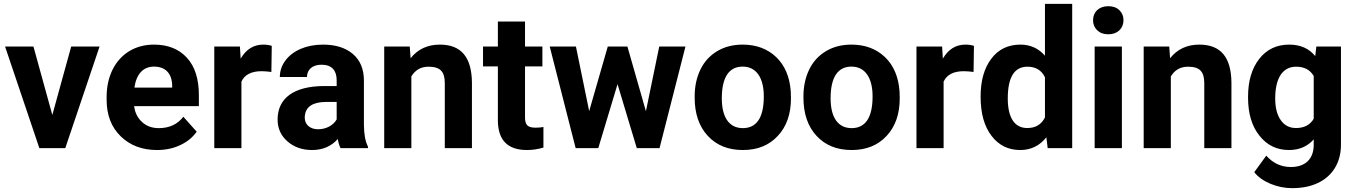

<svg xmlns="http://www.w3.org/2000/svg" viewBox="-20 -770 7044 998"><path d="M153.8 -528.3H6.3L184.6 0H319.3L497.6 -528.3H350.1L252 -172.4Z M796.4 9.8C840.3 9.8 880.4 1.5 916.5 -15.6C952.6 -32.2 981.4 -55.7 1002.4 -85.4L933.1 -163.1C902.3 -123.5 859.9 -104 805.7 -104C770.5 -104 741.7 -114.3 718.8 -135.3C695.8 -156.2 681.6 -183.6 677.2 -218.3H1013.7V-275.9C1013.7 -359.4 993.2 -424.3 951.7 -469.7C910.2 -515.1 853 -538.1 780.8 -538.1C732.4 -538.1 689.9 -526.9 652.3 -504.4C614.7 -481.4 585.4 -449.2 564.9 -407.7C544.4 -365.7 534.2 -318.4 534.2 -265.1V-251.5C534.2 -172.4 558.6 -108.9 607.4 -61.5C655.8 -14.2 718.8 9.8 796.4 9.8ZM780.3 -423.8C840.3 -423.8 873.5 -388.2 875 -325.7V-314.5H678.7C688.5 -384.8 724.1 -423.8 780.3 -423.8Z M1392.6 -531.7C1378.9 -536.1 1364.3 -538.1 1348.6 -538.1C1298.3 -538.1 1259.3 -513.7 1231 -465.3L1227.1 -528.3H1093.8V0H1234.9V-345.7C1251.5 -381.8 1286.6 -399.9 1339.8 -399.9C1354.5 -399.9 1371.6 -398.4 1390.6 -396Z M1892.6 0V-8.3C1878.9 -34.2 1872.1 -71.8 1871.6 -122.1V-351.1C1871.6 -410.2 1852.5 -456.5 1814.5 -489.3C1775.9 -522 1724.1 -538.1 1659.2 -538.1C1616.2 -538.1 1577.6 -530.8 1543 -516.1C1508.3 -501 1481.9 -480.5 1462.9 -454.6C1443.8 -428.7 1434.6 -400.4 1434.6 -369.6H1575.7C1575.7 -409.2 1604.5 -433.6 1651.9 -433.6C1706.1 -433.6 1730 -401.9 1730 -353V-322.8H1665C1508.3 -322.3 1422.9 -260.3 1422.9 -148.4C1422.9 -103 1439.9 -64.9 1474.1 -35.2C1507.8 -5.4 1550.8 9.8 1602.5 9.8C1657.2 9.8 1701.7 -9.3 1735.8 -47.4C1738.8 -28.3 1743.7 -12.7 1750 0ZM1633.3 -98.1C1590.3 -98.1 1564 -123.5 1564 -158.7L1564.5 -167C1568.8 -215.8 1606.4 -240.2 1677.2 -240.2H1730V-149.4C1712.9 -118.2 1674.8 -98.1 1633.3 -98.1Z M1977.1 -528.3V0H2118.2V-372.6C2138.2 -406.2 2168 -423.3 2207.5 -423.3C2268.1 -423.3 2292 -397.9 2292 -337.9V0H2433.1V-341.3C2431.6 -472.2 2377.9 -538.1 2266.1 -538.1C2202.6 -538.1 2151.9 -514.6 2114.3 -467.3L2109.9 -528.3Z M2567.9 -658.2V-528.3H2490.7V-424.8H2567.9V-140.1C2569.8 -40 2620.1 9.8 2719.2 9.8C2748.5 9.8 2776.9 5.4 2804.7 -2.9V-109.9C2792.5 -107.4 2778.8 -106.4 2763.2 -106.4C2720.7 -106.4 2709 -122.1 2709 -161.1V-424.8H2799.3V-528.3H2709V-658.2Z M3241.2 -528.3H3139.2L3042.5 -192.4L2973.6 -528.3H2837.4L2972.2 0H3089.8L3189.9 -332.5L3290 0H3408.2L3543 -528.3H3406.7L3337.4 -191.9Z M3590.8 -262.7C3590.8 -178.7 3613.8 -112.3 3659.2 -63.5C3704.6 -14.6 3765.1 9.8 3841.3 9.8C3917.5 9.8 3978 -14.6 4023.4 -64C4068.8 -112.8 4091.3 -177.7 4091.3 -258.8L4090.3 -294.9C4085 -369.6 4060.1 -429.2 4015.1 -472.7C3969.7 -516.1 3911.6 -538.1 3840.3 -538.1C3790 -538.1 3746.1 -526.9 3708.5 -504.4C3670.4 -481.9 3641.1 -450.2 3621.1 -409.2C3601.1 -368.2 3590.8 -321.3 3590.8 -269ZM3731.9 -258.8C3731.9 -371.6 3771.5 -423.8 3840.3 -423.8C3910.2 -423.8 3950.2 -367.2 3950.2 -269C3950.2 -153.8 3909.7 -104 3841.3 -104C3771 -104 3731.9 -158.7 3731.9 -258.8Z M4156.2 -262.7C4156.2 -178.7 4179.2 -112.3 4224.6 -63.5C4270 -14.6 4330.6 9.8 4406.7 9.8C4482.9 9.8 4543.5 -14.6 4588.9 -64C4634.3 -112.8 4656.7 -177.7 4656.7 -258.8L4655.8 -294.9C4650.4 -369.6 4625.5 -429.2 4580.6 -472.7C4535.2 -516.1 4477.1 -538.1 4405.8 -538.1C4355.5 -538.1 4311.5 -526.9 4273.9 -504.4C4235.8 -481.9 4206.5 -450.2 4186.5 -409.2C4166.5 -368.2 4156.2 -321.3 4156.2 -269ZM4297.4 -258.8C4297.4 -371.6 4336.9 -423.8 4405.8 -423.8C4475.6 -423.8 4515.6 -367.2 4515.6 -269C4515.6 -153.8 4475.1 -104 4406.7 -104C4336.4 -104 4297.4 -158.7 4297.4 -258.8Z M5042.5 -531.7C5028.8 -536.1 5014.2 -538.1 4998.5 -538.1C4948.2 -538.1 4909.2 -513.7 4880.9 -465.3L4877 -528.3H4743.7V0H4884.8V-345.7C4901.4 -381.8 4936.5 -399.9 4989.7 -399.9C5004.4 -399.9 5021.5 -398.4 5040.5 -396Z M5077.1 -268.1C5077.1 -180.7 5096.2 -112.8 5133.8 -64C5171.4 -14.6 5221.2 9.8 5283.2 9.8C5338.4 9.8 5383.8 -12.2 5418.9 -56.2L5425.8 0H5553.2V-750H5411.6V-480.5C5377.9 -519 5335.4 -538.1 5284.2 -538.1C5220.2 -538.1 5169.4 -513.7 5132.8 -464.8C5095.7 -416 5077.1 -350.6 5077.1 -268.1ZM5218.3 -257.8C5218.3 -368.2 5252.4 -423.3 5320.3 -423.3C5363.8 -423.3 5394 -404.8 5411.6 -368.2V-159.7C5393.6 -123 5362.8 -104.5 5319.3 -104.5C5253.4 -104.5 5218.3 -158.7 5218.3 -257.8Z M5661.6 -665C5661.6 -643.6 5668.9 -626 5683.6 -612.3C5697.8 -598.6 5716.8 -591.8 5740.7 -591.8C5764.6 -591.8 5783.7 -598.6 5798.3 -612.3C5812.5 -626 5819.8 -643.6 5819.8 -665C5819.8 -686 5812.5 -703.6 5798.3 -717.3C5784.2 -731 5764.6 -737.8 5740.7 -737.8C5691.9 -737.8 5661.6 -707.5 5661.6 -665ZM5811.5 -528.3H5669.9V0H5811.5Z M5924.8 -528.3V0H6065.9V-372.6C6085.9 -406.2 6115.7 -423.3 6155.3 -423.3C6215.8 -423.3 6239.7 -397.9 6239.7 -337.9V0H6380.9V-341.3C6379.4 -472.2 6325.7 -538.1 6213.9 -538.1C6150.4 -538.1 6099.6 -514.6 6062 -467.3L6057.6 -528.3Z M6467.3 -262.2C6467.3 -180.2 6486.8 -114.3 6526.4 -64.9C6565.4 -15.1 6616.7 9.8 6680.2 9.8C6733.4 9.8 6775.9 -8.8 6808.6 -45.4V-17.1C6808.6 56.6 6764.6 98.1 6689.9 98.1C6639.6 98.1 6597.2 78.6 6562 39.1L6499.5 125C6518.6 149.4 6546.4 169.4 6583 185.1C6619.6 200.2 6657.7 208 6696.3 208C6747.6 208 6792 199.2 6830.1 181.2C6906.2 145.5 6950.2 74.7 6950.2 -17.6V-528.3H6822.3L6816.4 -478.5C6784.2 -518.1 6739.3 -538.1 6681.2 -538.1C6615.7 -538.1 6564 -513.2 6525.4 -463.9C6486.8 -414.6 6467.3 -349.1 6467.3 -268.1ZM6608.4 -257.8C6608.4 -367.7 6649.4 -423.3 6717.3 -423.3C6759.3 -423.3 6789.6 -407.2 6808.6 -375V-152.8C6790 -120.6 6759.3 -104.5 6716.3 -104.5C6682.6 -104.5 6656.2 -118.2 6637.2 -145.5C6618.2 -172.4 6608.4 -210 6608.4 -257.8Z"/></svg>

Font: Roboto
Style: Bold
Weight: 700
Designer: Google
Version: Version 2.137; 2017